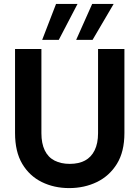

<svg xmlns="http://www.w3.org/2000/svg" viewBox="-20 -951 714 983"><path d="M334 12Q257 12 194 -19Q131 -50 94 -112Q57 -174 57 -270V-700H192V-269Q192 -217 209 -181.5Q226 -146 259 -129Q292 -112 337 -112Q383 -112 415 -129Q447 -146 464.5 -181.5Q482 -217 482 -269V-700H617V-270Q617 -174 578.5 -112Q540 -50 476 -19Q412 12 334 12ZM370 -747 452 -931H562L454 -747ZM196 -747 267 -931H377L281 -747Z"/></svg>

Font: DM Sans 28pt
Style: Bold
Weight: 700
Version: Version 4.004;gftools[0.9.30]